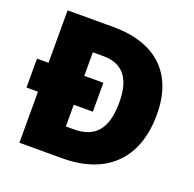

<svg xmlns="http://www.w3.org/2000/svg" viewBox="-126 -844 985 973"><g transform="rotate(20 367.0 -357.0)"><path d="M324 -714H77V-431H15V-275H77V0H308C535 0 683 -123 683 -372C683 -593 554 -714 324 -714ZM326 -558C431 -558 483 -495 483 -365C483 -225 430 -158 313 -158H270V-275H373V-431H270V-558Z"/></g></svg>

Font: Noto Sans Lao UI Blk
Style: Regular
Weight: 900
Designer: Monotype Design Team
Foundry: Monotype Imaging Inc.
Version: Version 2.000